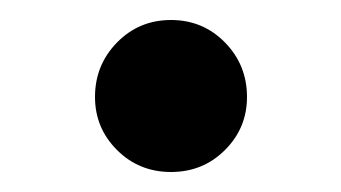

<svg xmlns="http://www.w3.org/2000/svg" viewBox="-20 -498 341 192"><path d="M151 -326Q119 -326 97 -348Q75 -370 75 -401Q75 -433 97 -455.5Q119 -478 151 -478Q183 -478 205 -455.5Q227 -433 227 -401Q227 -370 205 -348Q183 -326 151 -326Z"/></svg>

Font: Source Serif 4 18pt Medium
Style: Regular
Weight: 500
Designer: Frank Grießhammer
Foundry: Adobe Systems Incorporated
Version: Version 4.004;hotconv 1.0.116;makeotfexe 2.5.65601